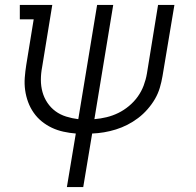

<svg xmlns="http://www.w3.org/2000/svg" viewBox="-20 -540 790 775"><path d="M250 215 286 -1Q261 -3 236 -8.5Q211 -14 189 -24.5Q167 -35 148.5 -50Q130 -65 116 -85Q102 -105 93.5 -128Q85 -151 81.5 -176Q78 -201 80 -227Q82 -253 86 -278L116 -462H60V-520H191L150 -269Q145 -243 145 -217.5Q145 -192 151.5 -168.5Q158 -145 171.5 -125Q185 -105 204 -91Q223 -77 247 -69.5Q271 -62 296 -59L372 -520H437L361 -59Q386 -61 410.5 -67Q435 -73 457.5 -84Q480 -95 500.5 -112Q521 -129 536 -150Q551 -171 560 -195Q569 -219 573 -243L618 -520H684L636 -233Q632 -209 625 -185.5Q618 -162 605.5 -140.5Q593 -119 575.5 -99Q558 -79 537.5 -63.5Q517 -48 494.5 -36.5Q472 -25 448 -17.5Q424 -10 400 -6Q376 -2 352 -1L316 215Z"/></svg>

Font: Iosevka Etoile Light Oblique
Style: Regular
Weight: 300
Italic angle: -9°
Designer: Belleve Invis
Foundry: Belleve Invis
Version: Version 15.5.2; ttfautohint (v1.8.4)